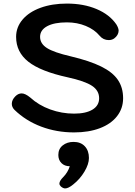

<svg xmlns="http://www.w3.org/2000/svg" viewBox="-20 -730 754 1073"><path d="M61 -116Q46 -131 46 -150Q46 -172 66 -192Q82 -208 101 -208Q121 -208 149 -185Q196 -142 260.5 -118.5Q325 -95 394 -95Q460 -95 497 -117.5Q534 -140 534 -181Q534 -224 494 -250.5Q454 -277 358 -298Q207 -331 138.5 -385Q70 -439 70 -524Q70 -578 106 -620.5Q142 -663 206.5 -686.5Q271 -710 354 -710Q447 -710 519.5 -679.5Q592 -649 630 -594Q643 -573 643 -558Q642 -533 618 -515Q605 -506 588 -506Q557 -506 537 -530Q508 -565 459.5 -585Q411 -605 354 -605Q283 -605 243.5 -583.5Q204 -562 204 -524Q204 -486 242.5 -461.5Q281 -437 376 -415Q481 -390 545 -358.5Q609 -327 638.5 -284Q668 -241 668 -181Q668 -124 634 -80.5Q600 -37 538 -13.5Q476 10 394 10Q296 10 210 -22.5Q124 -55 61 -116ZM312 296Q312 281 333 260Q359 234 370 199Q341 199 323.5 181.5Q306 164 306 136Q306 102 330.5 82.5Q355 63 391 63Q431 63 454 87.5Q477 112 477 153Q477 187 452 229Q427 271 389 301Q362 323 344 323Q333 323 320 312Q312 304 312 296Z"/></svg>

Font: Kodchasan
Style: Bold
Weight: 700
Designer: Katatrad Aksorn Co.,Ltd.
Foundry: Cadson Demak Co.,Ltd.
Version: Version 1.000; ttfautohint (v1.6)